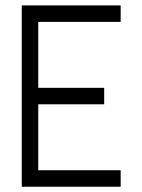

<svg xmlns="http://www.w3.org/2000/svg" viewBox="-20 -708 540 728"><path d="M437.5 -687.5V-625H125V-375H375V-312.5H125V-62.5H437.5V0H62.5V-687.5Z"/></svg>

Font: 寒蝉点阵体 16px
Style: Regular
Weight: 400
Designer: Designed by Warren2060
Foundry: ChillType
Version: Version 1.000